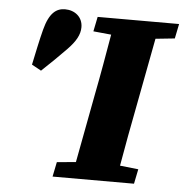

<svg xmlns="http://www.w3.org/2000/svg" viewBox="-50 -719 739 768"><g transform="rotate(5 320.0 -335.5)"><path d="M301 -593 373 -586C359 -505 345 -423 329 -342L277 -66L201 -59L189 0H516L528 -59L454 -67C468 -148 483 -229 499 -311L551 -585L628 -593L640 -652H313ZM68 -439 106 -418C141 -451 172 -481 204 -514C236 -547 252 -575 252 -605C252 -646 220 -671 181 -671C146 -671 118 -651 100 -582C89 -540 78 -486 68 -439Z"/></g></svg>

Font: Source Serif Pro Black
Style: Italic
Weight: 900
Italic angle: -12°
Designer: Frank Grießhammer
Foundry: Adobe Systems Incorporated
Version: Version 3.001;hotconv 1.0.111;makeotfexe 2.5.65597